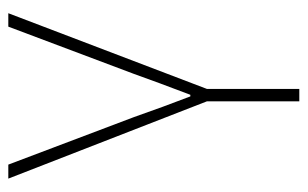

<svg xmlns="http://www.w3.org/2000/svg" viewBox="-159 -359 740 462"><g transform="rotate(-90 211.0 -128.0)"><path d="M198.2 222.2V0L12.2 -478H45.9L160.2 -175.8Q184.6 -106 210 -40H213.9Q244.6 -120.6 264.2 -175.8L377.9 -478H410.2L228 0V222.2Z"/></g></svg>

Font: Source Sans 3 ExtraLight
Style: Regular
Weight: 200
Designer: Paul D. Hunt
Foundry: Adobe
Version: Version 3.052;hotconv 1.1.0;makeotfexe 2.6.0